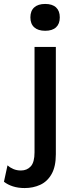

<svg xmlns="http://www.w3.org/2000/svg" viewBox="-106 -738 383 973"><path d="M19 215Q-14 215 -40.5 206.5Q-67 198 -86 183L-68 100Q-56 111 -38.5 118.5Q-21 126 0 126Q31 126 50 105Q69 84 69 34V-500H177V44Q177 106 155.5 144Q134 182 98 198.5Q62 215 19 215ZM123 -582Q87 -582 67.5 -599.5Q48 -617 48 -650Q48 -683 67.5 -700.5Q87 -718 123 -718Q159 -718 178 -700.5Q197 -683 197 -650Q197 -617 178 -599.5Q159 -582 123 -582Z"/></svg>

Font: Kantumruy Pro Medium
Style: Regular
Weight: 500
Designer: Sovichet Tep
Foundry: Sovichet Tep
Version: Version 1.002